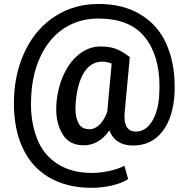

<svg xmlns="http://www.w3.org/2000/svg" viewBox="-20 -715 935 957"><path d="M850.1 -252.9C850.6 -263.7 850.6 -273.9 850.6 -284.7C850.6 -361.3 837.4 -431.2 810.1 -494.1C782.7 -557.1 739.7 -606.4 681.6 -642.1C623 -677.7 553.2 -695.3 472.2 -695.3C392.1 -695.3 320.8 -675.8 258.3 -636.2C195.3 -596.7 146 -541.5 109.9 -470.7C73.7 -399.4 53.7 -319.3 49.8 -230C49.3 -219.7 49.3 -210 49.3 -200.2C49.3 -117.2 63 -44.9 90.3 16.6C149.4 149.4 271 221.2 436.5 221.2C470.7 221.2 504.9 217.3 538.6 209.5C572.3 201.2 598.6 190.9 618.7 177.7L600.1 110.8C579.1 122.1 554.2 130.9 524.4 137.2C494.6 143.6 465.8 147 438.5 147C371.1 147 314 132.3 267.6 102.5C220.7 72.8 187 31.7 166 -21C145 -73.2 134.3 -131.8 134.3 -195.8C134.3 -207 134.8 -218.3 135.3 -230C138.2 -307.1 154.3 -376 183.1 -436.5C241.2 -557.1 342.8 -622.6 470.2 -622.6C574.2 -622.6 651.4 -592.3 700.7 -531.2C750 -470.7 774.9 -388.7 774.9 -284.7C774.9 -273.9 774.4 -262.7 773.9 -251C772 -194.3 760.3 -148.4 739.3 -112.8C717.8 -77.1 690.4 -59.1 657.2 -59.1C619.1 -59.1 600.6 -84 600.6 -133.3C600.6 -140.1 600.6 -147.9 601.6 -155.8L627 -430.7C598.6 -452.1 574.2 -466.3 553.2 -473.1C532.2 -480 507.8 -483.4 480.5 -483.4C444.8 -483.4 411.1 -471.7 379.4 -448.7C347.7 -425.3 321.3 -392.1 300.8 -349.6C279.8 -307.1 267.1 -259.3 261.7 -206.1C260.7 -193.4 260.3 -181.2 260.3 -169.9C260.3 -121.1 271 -79.1 293.5 -43.5C315.4 -8.3 350.6 9.3 397.9 9.3C446.3 9.3 491.7 -15.6 524.9 -64.9C544.9 -14.6 584 10.3 643.1 10.3C705.1 10.3 753.9 -13.2 790 -60.5C826.2 -107.4 846.2 -171.4 850.1 -252.9ZM357.4 -206.1C369.6 -338.9 417 -407.7 489.3 -407.7C504.4 -407.7 520.5 -404.8 536.6 -398.4L514.6 -157.7C495.1 -103.5 461.9 -70.8 426.8 -70.8C400.4 -70.8 381.8 -80.6 371.6 -100.6C360.8 -120.6 356 -145 356 -173.8C356 -183.6 356.4 -194.3 357.4 -206.1Z"/></svg>

Font: Roboto Medium
Style: Regular
Weight: 500
Designer: Google
Version: Version 2.137; 2017